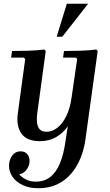

<svg xmlns="http://www.w3.org/2000/svg" viewBox="-20 -740 584 1020"><path d="M183 260Q136 260 101 243.5Q66 227 47 200Q28 173 28 141Q28 110 44.5 87Q61 64 90 64Q112 64 124.5 78.5Q137 93 137 115Q137 140 121.5 161Q106 182 82 186Q95 202 118 213.5Q141 225 171 225Q214 225 246 201Q278 177 298.5 127.5Q319 78 329 3L340 -69Q315 -33 278 -11.5Q241 10 192 10Q122 10 93.5 -31Q65 -72 75 -140L114 -427L106 -434H39L44 -469Q86 -469 131 -470.5Q176 -472 216 -477L223 -469L178 -139Q174 -110 177 -87Q180 -64 192 -52Q204 -40 227 -40Q257 -40 284.5 -61Q312 -82 332.5 -124Q353 -166 361 -227L390 -427L382 -434H315L320 -469Q363 -469 407.5 -470.5Q452 -472 492 -477L499 -469L434 0Q427 51 408.5 98Q390 145 359 181.5Q328 218 284.5 239Q241 260 183 260ZM448 -720 311 -545H281L335 -720Z"/></svg>

Font: Brygada 1918 SemiBold
Style: Italic
Weight: 600
Italic angle: -8°
Designer: Mateusz Machalski | Borys Kosmynka | Przemek Hoffer
Foundry: NIEPODLEGLA 2018
Version: Version 3.006